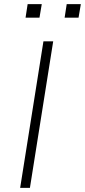

<svg xmlns="http://www.w3.org/2000/svg" viewBox="-20 -904 409 924"><path d="M77 0 189 -705H236L124 0ZM291 -819 301 -884H369L358 -819ZM103 -819 113 -884H181L170 -819Z"/></svg>

Font: Nunito Sans 10pt SemiExpanded ExtraLight
Style: Italic
Weight: 250
Width: 6
Italic angle: -9°
Designer: Vernon Adams
Foundry: Vernon Adams
Version: Version 3.101;gftools[0.9.27]